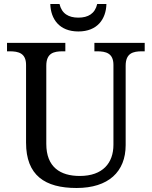

<svg xmlns="http://www.w3.org/2000/svg" viewBox="-20 -928 757 958"><path d="M371 -771C466 -771 509 -833 511 -908H465C454 -860 420 -840 371 -840C322 -840 288 -860 277 -908H231C233 -833 276 -771 371 -771ZM362 10C521 10 607 -71 607 -204V-600C607 -663 644 -672 689 -672H702V-714H451V-672H464C508 -672 546 -663 546 -604V-206C546 -115 493 -50 378 -50C281 -50 211 -94 211 -210V-600C211 -663 248 -672 293 -672H306V-714H15V-672H28C72 -672 110 -663 110 -604V-216C110 -53 204 10 362 10Z"/></svg>

Font: Noto Serif
Style: Regular
Weight: 400
Designer: Monotype Design Team
Foundry: Monotype Imaging Inc.
Version: Version 2.015